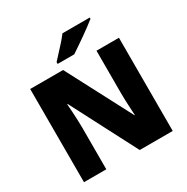

<svg xmlns="http://www.w3.org/2000/svg" viewBox="-203 -1101 1240 1274"><g transform="rotate(-30 417.0 -463.5)"><path d="M757 0H504L243 -503H239Q241 -480 243 -447.5Q245 -415 246.5 -382Q248 -349 248 -322V0H77V-714H329L589 -218H592Q591 -241 589 -272Q587 -303 586 -335Q585 -367 585 -391V-714H757ZM656 -917Q638 -903 611 -882.5Q584 -862 553 -840.5Q522 -819 493.5 -799.5Q465 -780 445 -767H318V-781Q335 -800 359 -825.5Q383 -851 407 -878Q431 -905 447 -927H656Z"/></g></svg>

Font: Noto Sans Syriac Western Black
Style: Regular
Weight: 900
Designer: Patrick Giasson and the Monotype Design Team
Foundry: Monotype Imaging Inc.
Version: Version 3.000; ttfautohint (v1.8.4.7-5d5b)